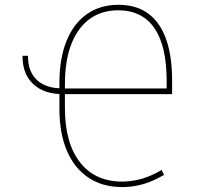

<svg xmlns="http://www.w3.org/2000/svg" viewBox="-20 -757 810 787"><path d="M72.3 -528.3H94.7Q94.2 -463.4 131.8 -428.7Q169.4 -394 240.2 -394.5V-371.1Q160.6 -370.6 116.2 -412.4Q71.8 -454.1 72.3 -528.3ZM480.5 9.8Q400.4 9.8 342.8 -28.6Q285.2 -66.9 254.4 -138.7Q223.6 -210.4 223.6 -309.6V-418Q223.6 -517.6 252.7 -589.1Q281.7 -660.6 335.9 -699Q390.1 -737.3 465.8 -737.3Q538.1 -737.3 586.9 -701.9Q635.7 -666.5 660.6 -597.2Q685.5 -527.8 685.5 -425.8V-371.1H243.2V-394.5H663.1V-428.7Q662.6 -569.3 612.8 -641.8Q563 -714.4 464.8 -714.8Q361.8 -714.4 304.2 -635.3Q246.6 -556.2 246.1 -416V-312.5Q246.6 -168.5 309.3 -89.8Q372.1 -11.2 485.4 -12.7Q525.9 -13.7 564.7 -25.4Q603.5 -37.1 642.6 -60.5L652.3 -40Q624 -23.4 595.7 -12.2Q567.4 -1 538.6 4.4Q509.8 9.8 480.5 9.8Z"/></svg>

Font: Inter Tight Thin
Style: Regular
Weight: 250
Designer: Rasmus Andersson
Foundry: rsms
Version: Version 3.004